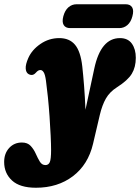

<svg xmlns="http://www.w3.org/2000/svg" viewBox="-114 -637 658 902"><path d="M329 -315Q359.5 -458 449.5 -458Q487 -458 505.5 -432Q524 -406 524 -365.5Q524 -321.5 505.2 -290.5Q486.5 -259.5 435.5 -227Q401 -205 383.5 -174.2Q366 -143.5 355 -97.5L323 39Q300 136.5 228.5 190.8Q157 245 55 245Q-20.5 245 -57.5 211Q-94.5 177 -94.5 124Q-94.5 84 -71 58.2Q-47.5 32.5 -11 32.5Q15.5 32.5 30.2 48.5Q45 64.5 54.2 85.5Q63.5 106.5 73.2 122.5Q83 138.5 99.5 138.5Q114 138.5 120 124.5Q126 110.5 126 68Q126 41 124 -0.5Q122 -42 118.8 -89.2Q115.5 -136.5 111 -180.8Q106.5 -225 102 -257.5Q98 -287 91.2 -297.5Q84.5 -308 76 -308Q71 -308 66 -305.5Q61 -303 53.5 -294.5Q39 -278.5 20 -289Q8 -296 6.8 -315Q5.5 -334 19 -364.5Q36 -403 76 -430.5Q116 -458 164.5 -458Q212 -458 238.2 -427Q264.5 -396 272.5 -325.5Q277 -284.5 281 -233.5Q285 -182.5 287.5 -121.5ZM183.5 -560.5Q191 -588.5 207.5 -602.8Q224 -617 245.5 -617H476.5Q498 -617 506.8 -602.5Q515.5 -588 508 -560.5Q501 -533.5 484.5 -519.2Q468 -505 446.5 -505H215.5Q194 -505 185.2 -519.5Q176.5 -534 183.5 -560.5Z"/></svg>

Font: Fraunces 144pt S100 Black
Style: Italic
Weight: 900
Italic angle: -16°
Version: Version 1.000; ttfautohint (v1.8.3)